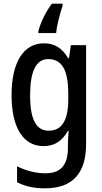

<svg xmlns="http://www.w3.org/2000/svg" viewBox="-20 -879 557 1046"><path d="M321 -847V-859H263C230 -817 200 -754 189 -709V-699H286C289 -738 307 -808 321 -847ZM220 -643C109 -643 43 -542 43 -360C43 -183 107 -83 217 -83C274 -83 317 -108 350 -166H354C352 -142 350 -111 350 -89V-74C350 24 308 65 228 65C178 65 125 53 73 27V114C119 137 167 147 225 147C379 147 449 61 449 -94V-633H366L356 -562H351C318 -619 275 -643 220 -643ZM242 -557C317 -557 352 -500 352 -364V-340C352 -221 316 -167 245 -167C177 -167 144 -229 144 -359C144 -489 176 -557 242 -557Z"/></svg>

Font: Noto Sans Kannada UI Condensed Medium
Style: Regular
Weight: 500
Width: 3
Designer: Jelle Bosma - Monotype Design Team
Foundry: Monotype Imaging Inc.
Version: Version 2.005